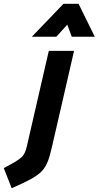

<svg xmlns="http://www.w3.org/2000/svg" viewBox="-89 -770 523 1019"><path d="M210 -575 268 -639 292 -575H414L328 -750H248L80 -575ZM55 0C41 60 34 68 -69 122L-27 229C147 152 157 137 189 0L304 -500H170L55 0Z"/></svg>

Font: RazerF5
Style: Bold Italic
Weight: 700
Foundry: Razer Inc.
Version: Version 2